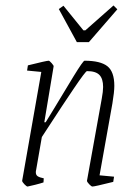

<svg xmlns="http://www.w3.org/2000/svg" viewBox="-20 -673 501 702"><path d="M344 -32 397 -27 394 -8Q326 9 318 9Q314 9 306 0.5Q298 -8 298 -12L352 -312Q357 -339 357 -355Q357 -385 343.5 -399Q330 -413 298 -413Q293 -413 250 -349.5Q207 -286 163 -218L133 -172L112 -51Q111 -48 111 -43Q111 -33 118 -28.5Q125 -24 140 -21L139 -6Q127 -2 109 2.5Q91 7 81 9Q77 9 69 0.5Q61 -8 61 -12L131 -410L79 -415L82 -434Q150 -451 158 -451Q161 -451 169 -442Q177 -433 176 -430L142 -226H147Q169 -262 177 -275Q214 -337 249 -394Q284 -451 289 -451Q347 -451 372.5 -431Q398 -411 398 -359Q398 -337 391 -295ZM195 -640 212 -652 285 -562H292L395 -653L409 -639L305 -519H261Z"/></svg>

Font: Grenze ExtraLight
Style: Italic
Weight: 275
Italic angle: -10°
Designer: Renata Polastri
Foundry: Omnibus-Type
Version: Version 1.002; ttfautohint (v1.8)